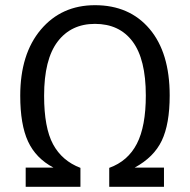

<svg xmlns="http://www.w3.org/2000/svg" viewBox="-20 -720 732 740"><path d="M346 -700Q479 -700 556.5 -608.5Q634 -517 634 -352Q634 -242 603.5 -178Q573 -114 499 -74H612V0H401V-73Q473 -99 507.5 -166Q542 -233 542 -352Q542 -492 491 -560Q440 -628 346 -628Q254 -628 202 -559.5Q150 -491 150 -351Q150 -228 184.5 -164Q219 -100 290 -73V0H79V-74H186Q118 -110 88 -175Q58 -240 58 -351Q58 -512 137.5 -606Q217 -700 346 -700Z"/></svg>

Font: FiraSans
Style: Regular
Weight: 350
Designer: Carrois Corporate & Edenspiekermann AG
Foundry: Carrois Corporate GbR & Edenspiekermann AG
Version: Version 3.106;PS 003.106;hotconv 1.0.70;makeotf.lib2.5.58329